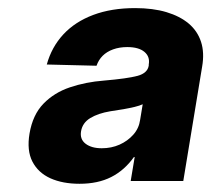

<svg xmlns="http://www.w3.org/2000/svg" viewBox="-20 -759 514 467"><path d="M173.3 -312Q132.3 -312 102.5 -325.4Q72.8 -338.9 58.8 -366Q44.9 -393.1 51.8 -434.1Q59.6 -480 85.7 -506.8Q111.8 -533.7 150.1 -546.6Q188.5 -559.6 232.9 -563Q290 -567.9 314.5 -574.5Q338.9 -581.1 341.8 -599.6V-602.1Q345.2 -621.1 331.3 -632.8Q317.4 -644.5 289.6 -644.5Q270.5 -644.5 255.1 -638.9Q239.7 -633.3 229.7 -623.3Q219.7 -613.3 214.8 -599.1L93.8 -602.1Q105.5 -644.5 134 -675.3Q162.6 -706.1 206.8 -722.7Q251 -739.3 308.6 -739.3Q352.1 -739.3 384.8 -729.5Q417.5 -719.7 439 -701.7Q460.4 -683.6 469 -657.2Q477.5 -630.9 471.7 -597.2L425.8 -318.8H297.9L307.6 -377H305.7Q282.7 -344.7 250.5 -328.4Q218.3 -312 173.3 -312ZM227.5 -398.4Q251 -398.4 270.8 -407.2Q290.5 -416 304.2 -431.4Q317.9 -446.8 320.8 -467.3L327.1 -505.4Q319.8 -502 307.6 -499Q295.4 -496.1 280.3 -493.4Q265.1 -490.7 248 -488.3Q218.8 -483.4 199.7 -471.9Q180.7 -460.4 177.2 -439.9Q173.8 -420.4 188.2 -409.4Q202.6 -398.4 227.5 -398.4Z"/></svg>

Font: Inter 28pt ExtraBold
Style: Italic
Weight: 800
Italic angle: -9.3988°
Designer: Rasmus Andersson
Foundry: rsms
Version: Version 4.001;git-66647c0bb